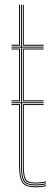

<svg xmlns="http://www.w3.org/2000/svg" viewBox="-20 -790 220 815"><path d="M29 -596V-600H61V-770H65V-596ZM77 -596V-770H81V-600H165V-596ZM132 -3Q90.5 -3 79.8 -21.6Q69 -40.2 69 -85V-352H29V-356H69V-588H29V-592H69V-770H73V-592H165V-588H73V-356H165V-352H73V-85Q73 -41.5 83 -24.2Q93 -7 132 -7Q142 -7 153.5 -8.2Q165 -9.5 175 -11.8V-7.8Q164.8 -5.2 153.2 -4.1Q141.8 -3 132 -3ZM77 -360V-584H165V-580H81V-364H165V-360ZM65 -360H29V-364H61V-580H29V-584H65ZM132 5Q87 5 74 -16Q61 -37 61 -85V-344H29V-348H65V-85Q65 -39 76.9 -19Q88.8 1 132 1Q142.5 1 154.1 -0.2Q165.8 -1.5 175 -4V0Q157 5 132 5ZM132 -11Q94 -11 85.5 -27.8Q77 -44.5 77 -85.2V-348H165V-344H81V-85.2Q81 -45.8 88.8 -30.4Q96.5 -15 132 -15Q141.2 -15 152.4 -16.1Q163.5 -17.2 175 -19.5V-15.5Q165 -13.5 153.5 -12.2Q142 -11 132 -11Z"/></svg>

Font: Big Shoulders Inline Display SC Thin
Style: Regular
Weight: 100
Designer: Patric King
Foundry: XO Type Co
Version: Version 2.002